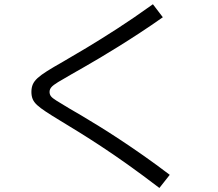

<svg xmlns="http://www.w3.org/2000/svg" viewBox="-20 -809 1040 917"><path d="M741.3 88.7Q657.3 24.7 589 -23.8Q520.7 -72.3 464.9 -108.9Q409.1 -145.6 361.4 -175.3Q313.7 -204.9 269.4 -231.6Q226.3 -257.6 199.3 -275.5Q172.3 -293.3 157.1 -307.3Q142 -321.3 136 -336Q130 -350.7 130 -370Q130 -390.3 136.6 -405.8Q143.3 -421.3 159.5 -436.2Q175.7 -451 205 -469.5Q234.3 -488 279.4 -513.4Q329.7 -542.4 394.7 -581.4Q459.7 -620.4 539.2 -671.7Q618.7 -723 710.3 -788.7L757.7 -726.6Q702.4 -687.6 648.7 -652.5Q595.1 -617.3 546.6 -587.2Q498.1 -557 455.6 -531.8Q413.1 -506.7 379.4 -487.3Q345.7 -468 322.7 -455Q280.1 -430.7 257.1 -416.7Q234.1 -402.7 225.4 -392.5Q216.7 -382.3 216.7 -370Q216.7 -358.3 223.2 -349.5Q229.7 -340.7 249.7 -328.3Q269.7 -316 309.4 -292Q333.7 -278.3 369.7 -256.8Q405.7 -235.3 452.1 -206.8Q498.4 -178.3 552.2 -142.8Q606.1 -107.3 666.4 -65Q726.7 -22.7 790.7 26Z"/></svg>

Font: M PLUS 2 Thin
Style: Regular
Weight: 100
Designer: Coji Morishita
Foundry: UNDERFOREST DESIGN
Version: Version 1.001